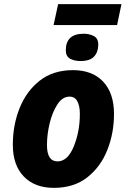

<svg xmlns="http://www.w3.org/2000/svg" viewBox="-20 -898 608 928"><path d="M240 10Q337 10 401.5 -40.5Q466 -91 498.5 -172.5Q531 -254 531 -347Q531 -448 478.5 -503.5Q426 -559 333 -559Q237 -559 172.5 -508.5Q108 -458 75 -376Q42 -294 42 -198Q42 -100 95 -45Q148 10 240 10ZM258 -118Q207 -118 207 -197Q207 -248 220 -302Q233 -356 257.5 -393.5Q282 -431 316 -431Q342 -431 354 -408Q366 -385 366 -348Q366 -262 336.5 -190Q307 -118 258 -118ZM239 -777H546L567 -878H261ZM369 -603Q415 -603 435 -625Q455 -647 455 -682Q455 -713 433 -724Q411 -735 385 -735Q298 -735 298 -655Q298 -626 318.5 -614.5Q339 -603 369 -603Z"/></svg>

Font: Noto Sans Display Extra
Style: Italic
Weight: 800
Italic angle: -12°
Designer: Monotype Design Team
Foundry: Monotype Imaging Inc.
Version: Version 1.900